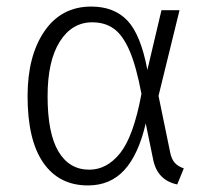

<svg xmlns="http://www.w3.org/2000/svg" viewBox="-20 -554 636 585"><path d="M429 -341 472 -523H527L463 -262L498 -92Q502 -70 512 -58.5Q522 -47 540 -41L520 8Q458 -5 446 -71L424 -178Q402 -83 359 -36Q316 11 248 11Q160 11 112 -58Q64 -127 64 -261Q64 -384 115.5 -459Q167 -534 258 -534Q328 -534 368.5 -491Q409 -448 429 -341ZM125 -261Q125 -148 158 -92.5Q191 -37 252 -37Q306 -37 346.5 -88Q387 -139 411 -268Q395 -353 374.5 -400Q354 -447 327 -466.5Q300 -486 261 -486Q199 -486 162 -427Q125 -368 125 -261Z"/></svg>

Font: Fira Sans Light
Style: Regular
Weight: 300
Designer: bBox Type GmbH & Carrois Corporate GbR & Edenspiekermann AG
Foundry: bBox Type GmbH & Carrois Corporate GbR & Edenspiekermann AG
Version: Version 4.301